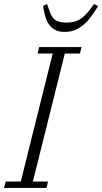

<svg xmlns="http://www.w3.org/2000/svg" viewBox="-35 -931 506 951"><path d="M-7 -32H68L226 -666H151L159 -698H369L361 -666H286L128 -32H203L195 0H-15ZM286 -773Q256 -773 237 -783.5Q218 -794 206.5 -811.5Q195 -829 188.5 -852.5Q182 -876 178 -902L198 -911L210 -877Q221 -843 240 -831Q259 -819 294 -819Q329 -819 354 -831.5Q379 -844 406 -878L431 -911L451 -901Q435 -875 418.5 -852Q402 -829 382.5 -811.5Q363 -794 339.5 -783.5Q316 -773 286 -773Z"/></svg>

Font: IBM Plex Serif Light
Style: Italic
Weight: 300
Italic angle: -14°
Designer: Mike Abbink, Paul van der Laan, Pieter van Rosmalen
Foundry: Bold Monday
Version: Version 3.001